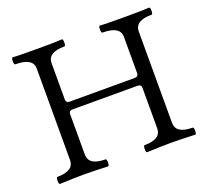

<svg xmlns="http://www.w3.org/2000/svg" viewBox="-116 -807 1023 950"><g transform="rotate(-20 395.5 -331.5)"><path d="M669.4 -90.8Q669.4 -33.7 757.3 -33.7Q763.7 -33.7 763.7 -15.1Q763.7 3.4 757.3 3.4Q679.2 0 630.4 0Q581.5 0 504.4 3.4Q498 3.4 498 -14.9Q498 -33.2 504.4 -33.7Q591.3 -33.7 591.3 -90.8V-303.2Q591.3 -321.8 572.3 -321.8H229.5Q210.4 -321.8 210.4 -303.2V-90.8Q210.4 -33.7 298.3 -33.7Q304.7 -33.7 304.7 -15.1Q304.7 3.4 298.3 3.4Q225.6 0 174.6 0Q123.5 0 45.4 3.4Q39.1 3.4 39.1 -14.9Q39.1 -33.2 45.4 -33.7Q132.3 -33.7 132.3 -90.8V-572.3Q132.3 -628.4 40 -628.4Q33.2 -628.4 33.2 -647Q33.2 -665.5 40 -665.5Q62 -663.1 169.2 -663.1Q276.4 -663.1 298.3 -665.5Q304.7 -665.5 304.7 -647Q304.7 -628.4 298.3 -628.4Q210.4 -628.4 210.4 -572.3V-381.8Q210.4 -362.8 229.5 -362.8H572.3Q591.3 -362.8 591.3 -381.8V-572.3Q591.3 -628.4 499 -628.4Q492.2 -628.4 492.2 -647Q492.2 -665.5 499 -665.5Q521 -663.1 628.2 -663.1Q735.4 -663.1 757.3 -665.5Q763.7 -665.5 763.7 -647Q763.7 -628.4 757.3 -628.4Q669.4 -628.4 669.4 -572.3Z"/></g></svg>

Font: Junicode
Style: Regular
Weight: 400
Designer: Peter S. Baker
Foundry: Briery Creek Software
Version: Version 0.7.2